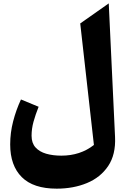

<svg xmlns="http://www.w3.org/2000/svg" viewBox="-20 -831 738 1131"><path d="M620.6 -811 657.7 -24.4Q662.6 79.6 617.2 147Q571.8 214.4 492.2 247.3Q412.6 280.3 314 280.3Q176.3 280.3 108.2 212.2Q40 144 40 20Q40 -49.3 57.4 -116.2Q74.7 -183.1 103.5 -245.1L207.5 -202.1Q189 -155.8 177.5 -114.3Q166 -72.8 166 -31.2Q166 11.7 189.2 37.4Q212.4 63 252 74.5Q291.5 85.9 341.3 85.9Q453.1 85.9 533.2 22.9L452.6 -692.9Z"/></svg>

Font: Pinar DS2-Bold
Style: Regular
Weight: 700
Designer: Amin Abedi
Version: Version 2.000